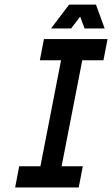

<svg xmlns="http://www.w3.org/2000/svg" viewBox="-20 -829 496 849"><path d="M437.5 -562.5H343.8L252.4 -93.8H346.2L328.1 0H46.9L64.9 -93.8H158.7L250 -562.5H156.2L174.3 -656.2H455.6ZM285.6 -808.6H404.3L442.9 -703.1H354L334.5 -755.4L294.4 -703.1H205.6Z"/></svg>

Font: Lambda
Style: Italic
Weight: 400
Italic angle: -11°
Designer: GGBotNet
Version: 0.22